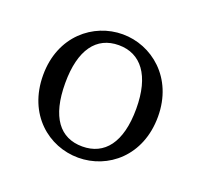

<svg xmlns="http://www.w3.org/2000/svg" viewBox="-76 -901 555 531"><g transform="rotate(20 202.0 -635.5)"><path d="M202 -785C267 -785 307 -734 307 -636C307 -536 267 -487 202 -487C136 -487 98 -536 98 -636C98 -734 136 -785 202 -785ZM202 -817C116 -817 33 -751 33 -636C33 -520 115 -454 202 -454C289 -454 371 -520 371 -636C371 -751 287 -817 202 -817Z"/></g></svg>

Font: Noto Serif CJK JP
Style: Regular
Weight: 400
Designer: Ryoko NISHIZUKA 西塚涼子 (kana & ideographs); Frank Grießhammer (Latin, Greek & Cyrillic); Wenlong ZHANG 张文龙 (bopomofo); San
Foundry: Adobe Systems Incorporated
Version: Version 1.000;PS 1;hotconv 16.6.53;makeotf.lib2.5.65590